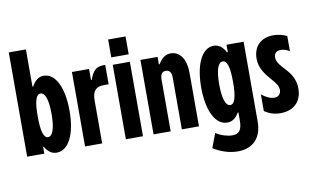

<svg xmlns="http://www.w3.org/2000/svg" viewBox="-88 -881 2075 1270"><g transform="rotate(-10 950.0 -246.0)"><path d="M150 -250C150 -350 164 -396 194 -396C225 -396 243 -347 243 -250C243 -153 225 -103 194 -103C164 -103 150 -150 150 -250ZM35 0H150V-45H155C176 -9 201 8 233 8C313 8 364 -94 364 -250C364 -406 314 -508 235 -508C202 -508 177 -490 155 -450H150V-700H35Z M424 -500V0H539V-289C539 -350 562 -378 616 -378H649V-508H639C590 -508 565 -487 544 -426H539V-500Z M697 -670V-550H814V-670ZM698 0H813V-500H698Z M884 -500V0H999V-351C999 -382 1012 -400 1036 -400C1060 -400 1074 -382 1074 -351V0H1189V-363C1189 -451 1149 -508 1088 -508C1054 -508 1030 -491 1004 -450H999V-500Z M1577 37V-500H1462V-450H1457C1435 -490 1410 -508 1377 -508C1298 -508 1248 -406 1248 -251C1248 -94 1299 8 1379 8C1411 8 1436 -9 1457 -45H1462V7C1462 71 1443 97 1397 97C1366 97 1322 85 1287 62L1251 157C1299 189 1360 208 1415 208C1517 208 1577 144 1577 37ZM1369 -250C1369 -347 1387 -396 1418 -396C1448 -396 1462 -350 1462 -250C1462 -150 1448 -103 1418 -103C1387 -103 1369 -153 1369 -250Z M1868 -487V-385C1850 -397 1828 -404 1809 -404C1780 -404 1764 -388 1764 -361C1764 -322 1799 -295 1830 -258C1864 -219 1880 -179 1880 -132C1880 -45 1825 8 1736 8C1696 8 1662 -3 1629 -25V-137C1659 -113 1688 -100 1713 -100C1740 -100 1758 -117 1758 -144C1758 -168 1747 -188 1714 -224C1662 -282 1642 -324 1642 -375C1642 -457 1694 -508 1778 -508C1810 -508 1842 -500 1868 -487Z"/></g></svg>

Font: Jakob Semi-Condensed
Style: Regular
Weight: 400
Width: 4
Designer: Alan Madić
Foundry: X Cicéro
Version: Version 1.000;Glyphs 3.1.2 (3151)